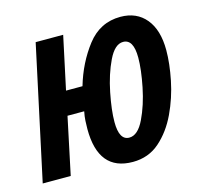

<svg xmlns="http://www.w3.org/2000/svg" viewBox="-93 -650 798 755"><g transform="rotate(-15 306.0 -272.0)"><path d="M599 -381Q599 -463 561.5 -508.5Q524 -554 458 -554Q375 -554 322.5 -486Q270 -418 244 -329H177L223 -544H111L-6 0H108L157 -232H225Q221 -213 220 -195Q219 -177 219 -161Q219 10 359 10Q423 10 468.5 -30Q514 -70 543 -131.5Q572 -193 585.5 -260Q599 -327 599 -381ZM329 -160Q329 -208 343 -278Q357 -348 383 -402Q409 -456 443 -456Q485 -456 485 -381Q485 -333 471 -263.5Q457 -194 431 -140Q405 -86 370 -86Q329 -86 329 -160Z"/></g></svg>

Font: Noto Sans Display Condensed
Style: Bold Italic
Weight: 700
Width: 3
Designer: Monotype Design team
Foundry: Monotype Imaging Inc.
Version: 1.000